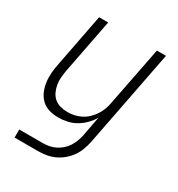

<svg xmlns="http://www.w3.org/2000/svg" viewBox="-175 -645 901 970"><g transform="rotate(30 275.0 -160.0)"><path d="M192 210H54V163H192Q209 163 228 159.5Q247 156 264 147.5Q281 139 296 126Q311 113 321.5 96.5Q332 80 338.5 62.5Q345 45 349 27L371 -89Q358 -66 338 -46Q318 -26 294.5 -12.5Q271 1 244.5 6.5Q218 12 194 12Q165 12 139.5 4.5Q114 -3 95.5 -21Q77 -39 67 -63Q57 -87 53.5 -114Q50 -141 52.5 -169Q55 -197 61 -225L120 -530H173L112 -216Q108 -194 106 -172Q104 -150 107.5 -129.5Q111 -109 119.5 -90.5Q128 -72 143 -59Q158 -46 178.5 -40.5Q199 -35 221 -35Q241 -35 261 -39.5Q281 -44 299.5 -53.5Q318 -63 334 -78.5Q350 -94 361.5 -112Q373 -130 380 -149.5Q387 -169 390 -188L457 -530H510L400 36Q395 59 386.5 82.5Q378 106 363.5 126.5Q349 147 329 164Q309 181 286 191.5Q263 202 239 206Q215 210 192 210Z"/></g></svg>

Font: Lode Dark
Style: Italic
Weight: 400
Italic angle: -11°
Monospace: yes
Designer: Belleve Invis
Foundry: Belleve Invis
Version: Version 29.2.0; ttfautohint (v1.8.3)